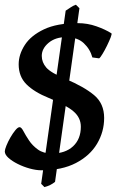

<svg xmlns="http://www.w3.org/2000/svg" viewBox="-24 -698 499 804"><path d="M308.6 -663.6 206.5 63.5Q187.5 79.1 162.1 85.4L148.4 71.8L251 -653.3Q263.7 -661.1 272.5 -667.5Q281.2 -673.8 293.9 -678.2ZM442.4 -558.6Q445.3 -556.6 439.5 -541.5Q433.6 -526.4 424.1 -506.8Q414.6 -487.3 405 -471.7Q395.5 -456.1 391.1 -453.6L362.8 -457.5Q353.5 -492.2 326.7 -517.3Q299.8 -542.5 252.4 -542.5Q208 -542.5 179.4 -518.6Q150.9 -494.6 150.9 -463.9Q150.9 -437 169.9 -415Q189 -393.1 251 -367.2Q327.6 -335 369.9 -299.8Q412.1 -264.6 412.1 -204.1Q412.1 -146 382.3 -95.9Q352.5 -45.9 293.9 -15.4Q235.4 15.1 149.9 15.1Q127.4 15.1 100.8 7.8Q74.2 0.5 50.3 -11.5Q26.4 -23.4 11.2 -37.1Q-3.9 -50.8 -3.9 -64Q-3.9 -71.3 2.7 -87.9Q9.3 -104.5 19.5 -122.3Q29.8 -140.1 40.3 -152.8Q50.8 -165.5 58.1 -165.5Q65.4 -165.5 74.2 -148.7Q83 -131.8 97.4 -110.1Q111.8 -88.4 134.8 -71.8Q157.7 -55.2 193.4 -55.2Q249.5 -55.2 282 -85.4Q314.5 -115.7 314.5 -167.5Q314.5 -205.6 283.4 -231.9Q252.4 -258.3 180.7 -287.6Q119.1 -312.5 86.7 -345Q54.2 -377.4 54.2 -428.7Q54.2 -469.7 79.8 -509.5Q105.5 -549.3 160.2 -575.2Q214.8 -601.1 301.3 -601.1Q342.3 -601.1 379.6 -587.9Q417 -574.7 442.4 -558.6Z"/></svg>

Font: Gentium Plus
Style: Bold Italic
Weight: 700
Italic angle: -8°
Designer: Victor Gaultney, Annie Olsen, Iska Routamaa, Becca Hirsbrunner
Foundry: SIL International
Version: Version 6.101